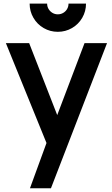

<svg xmlns="http://www.w3.org/2000/svg" viewBox="-20 -772 600 1032"><path d="M245.2 -45.3 247 38.7 11.7 -540H136.8L303.8 -111.8H271.8L434.3 -540H555.2L253.8 240H141ZM139.3 -752.5H233.3Q233.3 -736.7 241.1 -723.6Q248.9 -710.5 261.9 -702.8Q275 -695 290.7 -695Q306.8 -695 319.9 -702.8Q333.1 -710.5 340.7 -723.6Q348.3 -736.7 348.3 -752.5H442.3Q442.3 -711.3 422.1 -676.4Q401.8 -641.5 366.9 -621.2Q332 -601 290.8 -601Q249.6 -601 214.7 -621.2Q179.8 -641.5 159.6 -676.4Q139.3 -711.3 139.3 -752.5Z"/></svg>

Font: Tap Sans
Style: Regular
Weight: 400
Designer: Tap Payments
Foundry: Tap Payments
Version: Version 1.001;Glyphs 3.1.2 (3151)